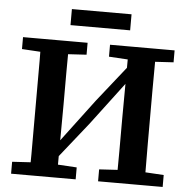

<svg xmlns="http://www.w3.org/2000/svg" viewBox="-56 -875 913 930"><g transform="rotate(5 400.5 -410.0)"><path d="M121 0Q122 -51 122 -101.5Q122 -152 122 -203.5Q122 -255 122 -306V-358Q122 -409 122 -460Q122 -511 122 -562Q122 -613 121 -664H257Q256 -588 256 -511.5Q256 -435 256 -358L254 0ZM544 0Q545 -76 545 -153.5Q545 -231 545 -313L547 -664H680Q680 -614 679.5 -563Q679 -512 679 -461Q679 -410 679 -358V-306Q679 -256 679 -204.5Q679 -153 679.5 -102Q680 -51 680 0ZM32 0V-58L166 -66H212L346 -58V0ZM32 -606V-664H346V-606L212 -598H166ZM455 0V-58L588 -66H634L769 -58V0ZM455 -606V-664H769V-606L634 -598H588ZM218 -59 204 -158H237L410 -388L583 -606L595 -503H562L390 -275ZM256 -742V-820H546V-742Z"/></g></svg>

Font: Source Serif 4 SemiBold
Style: Regular
Weight: 600
Designer: Frank Grießhammer
Foundry: Adobe Systems Incorporated
Version: Version 4.004;hotconv 1.0.116;makeotfexe 2.5.65601